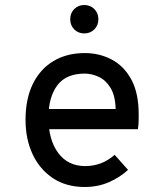

<svg xmlns="http://www.w3.org/2000/svg" viewBox="-20 -735 656 767"><path d="M318.5 12Q244.5 12 191.5 -23.2Q138.5 -58.5 110.2 -119Q82 -179.5 82 -256Q82 -340 111.2 -399.8Q140.5 -459.5 193.8 -491.2Q247 -523 318.5 -523Q377.5 -523 426.5 -497Q475.5 -471 504.8 -417Q534 -363 534 -278.5Q534 -268 533.8 -252.5Q533.5 -237 531 -219H154V-299.5H442Q440.5 -353.5 421.2 -384.5Q402 -415.5 374 -428.2Q346 -441 318.5 -441Q243.5 -441 208.5 -393.5Q173.5 -346 173.5 -265.5Q173.5 -176.5 212.5 -124Q251.5 -71.5 320.5 -71.5Q352.5 -71.5 381.8 -82.2Q411 -93 438 -116.5L491.5 -56.5Q460 -27 415.8 -7.5Q371.5 12 318.5 12ZM316.5 -601.5Q292.5 -601.5 276.5 -617.8Q260.5 -634 260.5 -658Q260.5 -682.5 276.5 -698.8Q292.5 -715 316.5 -715Q341 -715 357 -698.8Q373 -682.5 373 -658Q373 -634 357 -617.8Q341 -601.5 316.5 -601.5Z"/></svg>

Font: Overpass Mono Medium
Style: Regular
Weight: 500
Monospace: yes
Designer: Delve Withrington, Dave Bailey
Foundry: Delve Fonts LLC
Version: Version 4.000